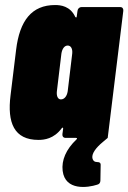

<svg xmlns="http://www.w3.org/2000/svg" viewBox="-20 -548 510 763"><path d="M347 79C345 62 360 40 389 16C403 4 408 0 408 0L470 -505C471 -514 466 -520 458 -520H304C296 -520 289 -514 288 -505L285 -483C285 -478 282 -477 279 -481C259 -524 221 -528 199 -528C106 -528 58 -466 44 -350L22 -170C8 -60 36 8 133 8C155 8 194 4 225 -38C228 -42 231 -42 231 -37L228 -15C227 -6 232 0 241 0H282C286 0 288 3 284 6C242 46 224 89 229 131C239 211 329 198 366 186C375 184 379 178 379 169L380 107C380 98 374 96 366 96C356 96 349 91 347 79ZM222 -153C210 -153 204 -166 206 -185L224 -335C227 -354 236 -367 249 -367C262 -367 269 -354 267 -335L249 -185C246 -166 236 -153 222 -153Z"/></svg>

Font: Barlow Condensed Black
Style: Italic
Weight: 900
Width: 3
Italic angle: -7°
Designer: Jeremy Tribby
Foundry: Tribby Type
Version: Version 1.422;hotconv 1.0.109;makeotfexe 2.5.65596